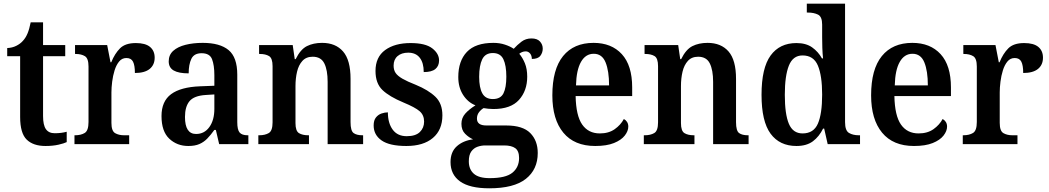

<svg xmlns="http://www.w3.org/2000/svg" viewBox="-20 -780 5678 1039"><path d="M226 10Q160 10 124.5 -24.5Q89 -59 89 -147V-476H19V-520Q46 -521 68 -532Q90 -543 104 -559Q119 -575 129 -599Q139 -623 146 -659H213V-536H333V-476H213V-152Q213 -103 228.5 -81Q244 -59 276 -59Q294 -59 310 -61Q326 -63 341 -67V-11Q327 -4 296.5 3Q266 10 226 10Z M383 0V-48H386Q418 -48 438.5 -60.5Q459 -73 459 -120V-420Q459 -464 439.5 -476Q420 -488 389 -488H386V-536H560L578 -443H582Q601 -490 629.5 -518.5Q658 -547 715 -547Q767 -547 792 -526Q817 -505 817 -468Q817 -429 790 -407Q763 -385 710 -385Q710 -426 700 -446Q690 -466 664 -466Q640 -466 624.5 -447Q609 -428 600 -399Q591 -370 587 -338Q583 -306 583 -280V-115Q583 -71 603 -59.5Q623 -48 651 -48H679V0Z M999 10Q938 10 896 -29.5Q854 -69 854 -152Q854 -232 906 -270.5Q958 -309 1063 -313L1140 -316V-373Q1140 -427 1127.5 -459.5Q1115 -492 1071 -492Q1030 -492 1015.5 -461.5Q1001 -431 1001 -383Q947 -383 920 -398.5Q893 -414 893 -448Q893 -483 917.5 -505Q942 -527 984 -537.5Q1026 -548 1077 -548Q1170 -548 1217 -509Q1264 -470 1264 -376V-119Q1264 -78 1276.5 -63Q1289 -48 1320 -48H1324V0H1166L1148 -77H1140Q1120 -49 1101.5 -30Q1083 -11 1059 -0.5Q1035 10 999 10ZM1041 -55Q1086 -55 1113 -92.5Q1140 -130 1140 -191V-269L1093 -266Q1030 -262 1005.5 -232.5Q981 -203 981 -147Q981 -55 1041 -55Z M1378 0V-48H1383Q1414 -48 1434.5 -60Q1455 -72 1455 -118V-422Q1455 -465 1436 -476.5Q1417 -488 1386 -488H1382V-536H1564L1575 -460H1580Q1606 -513 1641 -530.5Q1676 -548 1723 -548Q1796 -548 1836.5 -501.5Q1877 -455 1877 -353V-119Q1877 -72 1893.5 -60Q1910 -48 1941 -48H1945V0H1753V-337Q1753 -401 1735 -437Q1717 -473 1672 -473Q1637 -473 1616.5 -450.5Q1596 -428 1587.5 -392Q1579 -356 1579 -314V-114Q1579 -71 1598 -59.5Q1617 -48 1648 -48H1652V0Z M2179 10Q2088 10 2045 -20Q2002 -50 2002 -101Q2002 -129 2014.5 -144.5Q2027 -160 2045 -166Q2063 -172 2079 -172Q2079 -114 2105 -78.5Q2131 -43 2181 -43Q2229 -43 2252 -65.5Q2275 -88 2275 -122Q2275 -157 2251 -178Q2227 -199 2164 -225Q2087 -257 2049.5 -293Q2012 -329 2012 -396Q2012 -471 2064 -509Q2116 -547 2202 -547Q2282 -547 2319 -518.5Q2356 -490 2356 -453Q2356 -423 2336 -406.5Q2316 -390 2273 -390Q2273 -440 2251.5 -467.5Q2230 -495 2189 -495Q2153 -495 2131.5 -476.5Q2110 -458 2110 -425Q2110 -401 2121 -385Q2132 -369 2158 -354Q2184 -339 2230 -321Q2298 -293 2336 -256.5Q2374 -220 2374 -156Q2374 -77 2322.5 -33.5Q2271 10 2179 10Z M2628 239Q2522 239 2470 202Q2418 165 2418 97Q2418 42 2452 11.5Q2486 -19 2540 -26Q2517 -36 2497 -56Q2477 -76 2477 -110Q2477 -142 2498 -165.5Q2519 -189 2553 -210Q2512 -226 2486 -266.5Q2460 -307 2460 -363Q2460 -450 2506.5 -499Q2553 -548 2650 -548Q2684 -548 2712.5 -538.5Q2741 -529 2760 -516Q2779 -537 2802 -554.5Q2825 -572 2856 -572Q2887 -572 2902 -555.5Q2917 -539 2917 -517Q2917 -495 2904 -478Q2891 -461 2858 -461Q2858 -479 2848.5 -490.5Q2839 -502 2825 -502Q2815 -502 2806 -498.5Q2797 -495 2790 -489Q2808 -468 2820.5 -437.5Q2833 -407 2833 -365Q2833 -289 2788.5 -239.5Q2744 -190 2650 -190Q2639 -190 2622.5 -191.5Q2606 -193 2597 -195Q2583 -187 2572 -172.5Q2561 -158 2561 -138Q2561 -101 2612 -101H2719Q2809 -101 2849.5 -60Q2890 -19 2890 48Q2890 137 2825.5 188Q2761 239 2628 239ZM2647 -244Q2689 -244 2704.5 -275Q2720 -306 2720 -365Q2720 -426 2704 -459.5Q2688 -493 2647 -493Q2606 -493 2589.5 -459Q2573 -425 2573 -364Q2573 -306 2590 -275Q2607 -244 2647 -244ZM2630 184Q2717 184 2753 154.5Q2789 125 2789 75Q2789 37 2768.5 22Q2748 7 2708 7H2606Q2585 7 2564.5 14Q2544 21 2530.5 39.5Q2517 58 2517 93Q2517 136 2544 160Q2571 184 2630 184Z M3201 10Q3088 10 3028.5 -62Q2969 -134 2969 -264Q2969 -405 3027 -476.5Q3085 -548 3192 -548Q3289 -548 3345 -487Q3401 -426 3401 -307V-260H3095Q3097 -154 3130.5 -106Q3164 -58 3226 -58Q3274 -58 3306.5 -81Q3339 -104 3356 -136Q3366 -131 3373 -120.5Q3380 -110 3380 -95Q3380 -71 3361 -46.5Q3342 -22 3302.5 -6Q3263 10 3201 10ZM3276 -318Q3276 -396 3257 -442.5Q3238 -489 3193 -489Q3149 -489 3124 -445Q3099 -401 3097 -318Z M3464 0V-48H3469Q3500 -48 3520.5 -60Q3541 -72 3541 -118V-422Q3541 -465 3522 -476.5Q3503 -488 3472 -488H3468V-536H3650L3661 -460H3666Q3692 -513 3727 -530.5Q3762 -548 3809 -548Q3882 -548 3922.5 -501.5Q3963 -455 3963 -353V-119Q3963 -72 3979.5 -60Q3996 -48 4027 -48H4031V0H3839V-337Q3839 -401 3821 -437Q3803 -473 3758 -473Q3723 -473 3702.5 -450.5Q3682 -428 3673.5 -392Q3665 -356 3665 -314V-114Q3665 -71 3684 -59.5Q3703 -48 3734 -48H3738V0Z M4290 10Q4199 10 4150 -56.5Q4101 -123 4101 -267Q4101 -412 4150 -479.5Q4199 -547 4290 -547Q4342 -547 4375 -523.5Q4408 -500 4428 -464H4434Q4431 -490 4430 -521Q4429 -552 4429 -578V-647Q4429 -690 4406.5 -701Q4384 -712 4353 -712H4346V-760H4553V-119Q4553 -73 4574.5 -60.5Q4596 -48 4627 -48H4634V0H4459L4440 -84H4434Q4413 -41 4379 -15.5Q4345 10 4290 10ZM4323 -58Q4383 -58 4406 -111Q4429 -164 4429 -268Q4429 -370 4406 -425Q4383 -480 4323 -480Q4271 -480 4249 -425Q4227 -370 4227 -267Q4227 -162 4249 -110Q4271 -58 4323 -58Z M4926 10Q4813 10 4753.5 -62Q4694 -134 4694 -264Q4694 -405 4752 -476.5Q4810 -548 4917 -548Q5014 -548 5070 -487Q5126 -426 5126 -307V-260H4820Q4822 -154 4855.5 -106Q4889 -58 4951 -58Q4999 -58 5031.5 -81Q5064 -104 5081 -136Q5091 -131 5098 -120.5Q5105 -110 5105 -95Q5105 -71 5086 -46.5Q5067 -22 5027.5 -6Q4988 10 4926 10ZM5001 -318Q5001 -396 4982 -442.5Q4963 -489 4918 -489Q4874 -489 4849 -445Q4824 -401 4822 -318Z M5190 0V-48H5193Q5225 -48 5245.5 -60.5Q5266 -73 5266 -120V-420Q5266 -464 5246.5 -476Q5227 -488 5196 -488H5193V-536H5367L5385 -443H5389Q5408 -490 5436.5 -518.5Q5465 -547 5522 -547Q5574 -547 5599 -526Q5624 -505 5624 -468Q5624 -429 5597 -407Q5570 -385 5517 -385Q5517 -426 5507 -446Q5497 -466 5471 -466Q5447 -466 5431.5 -447Q5416 -428 5407 -399Q5398 -370 5394 -338Q5390 -306 5390 -280V-115Q5390 -71 5410 -59.5Q5430 -48 5458 -48H5486V0Z"/></svg>

Font: Noto Serif SemiCondensed SemiBold
Style: Regular
Weight: 600
Width: 4
Designer: Monotype Design Team
Foundry: Monotype Imaging Inc.
Version: Version 2.013; ttfautohint (v1.8.4.7-5d5b)